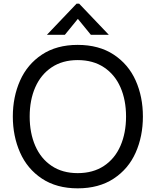

<svg xmlns="http://www.w3.org/2000/svg" viewBox="-20 -1018 851 1048"><path d="M50 -382Q50 -489 89.5 -578Q129 -667 209 -720Q289 -773 404 -773Q520 -773 600.5 -720Q681 -667 720.5 -578.5Q760 -490 760 -382Q760 -274 720.5 -185Q681 -96 600.5 -43Q520 10 404 10Q289 10 209 -43Q129 -96 89.5 -185.5Q50 -275 50 -382ZM668 -382Q668 -472 637.5 -541.5Q607 -611 547.5 -650.5Q488 -690 404 -690Q321 -690 262 -650.5Q203 -611 172.5 -541.5Q142 -472 142 -382Q142 -292 172.5 -222Q203 -152 262 -112.5Q321 -73 404 -73Q488 -73 547.5 -112.5Q607 -152 637.5 -222Q668 -292 668 -382ZM334 -828H236L398 -998H412L574 -828H476L405 -915Z"/></svg>

Font: Open Sauce One
Style: Regular
Weight: 400
Designer: Alfredo Marco Pradil
Foundry: Creative Sauce Fz LLC
Version: Version 1.477